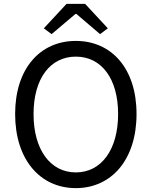

<svg xmlns="http://www.w3.org/2000/svg" viewBox="-20 -957 782 990"><path d="M371 13C555 13 684 -134 684 -369C684 -604 555 -746 371 -746C187 -746 58 -604 58 -369C58 -134 187 13 371 13ZM371 -68C239 -68 153 -186 153 -369C153 -552 239 -665 371 -665C503 -665 589 -552 589 -369C589 -186 503 -68 371 -68ZM246 -781 369 -885H374L496 -781L536 -811L419 -937H323L206 -811Z"/></svg>

Font: Noto Sans Mono CJK HK
Style: Regular
Weight: 400
Designer: Ryoko NISHIZUKA 西塚涼子 (kana, bopomofo & ideographs); Paul D. Hunt (Latin, Greek & Cyrillic); Sandoll Communications 산돌커뮤니
Foundry: Adobe
Version: Version 2.004;hotconv 1.0.118;makeotfexe 2.5.65603